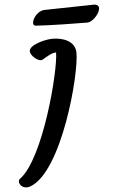

<svg xmlns="http://www.w3.org/2000/svg" viewBox="-72 -960 619 1004"><g transform="rotate(-5 237.5 -457.5)"><path d="M-3.9 -44.9C-24.9 -29.8 1 15.6 45.4 0C216.3 -60.5 349.6 -566.4 347.2 -676.8C345.7 -738.3 281.7 -759.3 228.5 -759.3C191.4 -759.3 109.4 -739.3 105 -707C101.6 -683.1 147 -643.6 167.5 -654.8C193.8 -669.4 214.8 -685.5 241.2 -686.5C241.2 -590.3 124 -137.7 -3.9 -44.9ZM147.9 -835C212.9 -830.1 366.7 -827.6 417.5 -827.6C459.5 -827.6 521.5 -918.9 458 -918L201.2 -913.1C150.9 -912.1 114.3 -837.4 147.9 -835Z"/></g></svg>

Font: Courgette
Style: Regular
Weight: 400
Designer: Karolina Lach
Foundry: Karolina Lach
Version: Version 1.002